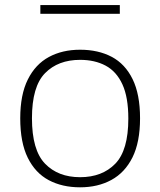

<svg xmlns="http://www.w3.org/2000/svg" viewBox="-20 -750 650 778"><path d="M304.5 9Q232 9 177.5 -20Q123 -49 92.5 -110.8Q62 -172.5 62 -270.5Q62 -366.5 92.8 -428Q123.5 -489.5 178 -519Q232.5 -548.5 304.5 -548.5Q378 -548.5 432.5 -519.8Q487 -491 517.2 -429.5Q547.5 -368 547.5 -270.5Q547.5 -174 516.8 -112.2Q486 -50.5 431.2 -20.8Q376.5 9 304.5 9ZM304.5 -32Q394 -32 447 -86.5Q500 -141 500 -269.5Q500 -356 476 -408.2Q452 -460.5 408 -484Q364 -507.5 304.5 -507.5Q215.5 -507.5 162.5 -453.5Q109.5 -399.5 109.5 -271Q109.5 -141.5 162.5 -86.8Q215.5 -32 304.5 -32ZM143.5 -694V-729.5H465.5V-694Z"/></svg>

Font: Encode Sans Expanded ExtraLight
Style: Regular
Weight: 200
Width: 7
Designer: Multiple Designers
Foundry: Impallari Type
Version: Version 3.000; ttfautohint (v1.8.3) -l 8 -r 50 -G 200 -x 14 